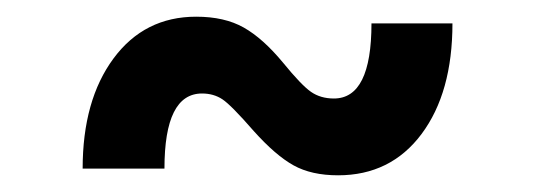

<svg xmlns="http://www.w3.org/2000/svg" viewBox="-20 -448 640 230"><path d="M385 -238Q353 -238 331.5 -250Q310 -262 284 -291Q257 -322 246.5 -329Q236 -336 222 -336Q177 -336 177 -246H79Q79 -328 116 -378Q153 -428 215 -428Q249 -428 272 -415Q295 -402 319 -373Q341 -346 352.5 -338Q364 -330 380 -330Q425 -330 425 -420H522Q522 -337 485 -287.5Q448 -238 385 -238Z"/></svg>

Font: Geist Mono SemiBold
Style: Regular
Weight: 600
Monospace: yes
Designer: Basement.studio, Andrés Briganti, Mateo Zaragoza
Foundry: Basement.studio, Vercel, Andrés Briganti, Guido Ferreyra, Mateo Zaragoza
Version: Version 1.500; ttfautohint (v1.8.4.7-5d5b)